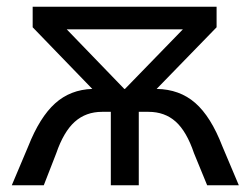

<svg xmlns="http://www.w3.org/2000/svg" viewBox="-20 -550 744 570"><path d="M689 0H595L556 -95Q534 -160 501.5 -189Q469 -218 421 -218H392V0H309V-218H283Q235 -218 202 -188.5Q169 -159 147 -95L110 0H15L64 -116Q98 -202 143.5 -243Q189 -284 254 -286L77 -469V-530H623V-469L445 -286Q513 -285 559.5 -244.5Q606 -204 640 -116ZM178 -463 349 -286H351L523 -463Z"/></svg>

Font: Montserrat Alternates Medium
Style: Regular
Weight: 500
Designer: Julieta Ulanovsky
Foundry: Julieta Ulanovsky
Version: Version 7.200